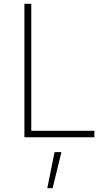

<svg xmlns="http://www.w3.org/2000/svg" viewBox="-20 -720 570 1007"><path d="M475 0H108V-700H144V-34H475ZM228 267 266 78H302L256 267Z"/></svg>

Font: TitilliumMaps29L
Style: 1 wt
Weight: 100
Designer: Campivisivi
Foundry: Accademia di Belle Arti di Urbino and students of MA course of Visual design
Version: Version 001.001